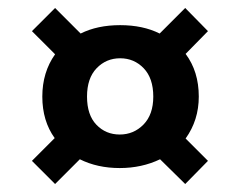

<svg xmlns="http://www.w3.org/2000/svg" viewBox="-20 -619 601 481"><path d="M364 -377Q364 -423 340 -448Q316 -473 281 -473Q246 -473 222 -448Q198 -423 198 -377Q198 -331 221.5 -306.5Q245 -282 280 -282Q315 -282 339.5 -307Q364 -332 364 -377ZM444 -158 381 -220Q335 -198 280 -198Q224 -198 180 -220L118 -158L60 -216L117 -273Q86 -316 86 -377Q86 -438 118 -483L60 -541L118 -599L182 -535Q224 -556 281 -556Q338 -556 380 -535L444 -599L501 -541L445 -484Q478 -440 478 -377Q478 -318 445 -272L501 -216Z"/></svg>

Font: SVN-Poppins SemiBold
Style: Regular
Weight: 600
Designer: Ninad Kale (Devanagari), Jonny Pinhorn (Latin)
Foundry: Indian Type Foundry
Version: Version 3.002 2017